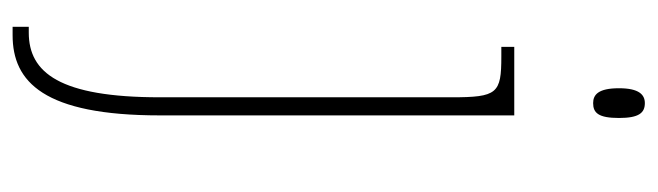

<svg xmlns="http://www.w3.org/2000/svg" viewBox="-380 -398 1018 297"><g transform="rotate(90 128.5 -249.0)"><path d="M139 -658C154 -658 162 -666 162 -698C162 -729 154 -738 139 -738C126 -738 116 -729 116 -698C116 -666 126 -658 139 -658ZM21 240H34C106 240 158 192 158 12V-536H52V-516H67C124 -516 130 -510 130 -439V12C130 167 92 215 30 215H21Z"/></g></svg>

Font: Noto Serif SemiCondensed Thin
Style: Regular
Weight: 100
Width: 4
Designer: Monotype Design Team
Foundry: Monotype Imaging Inc.
Version: Version 2.015